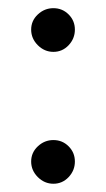

<svg xmlns="http://www.w3.org/2000/svg" viewBox="-20 -441 261 472"><path d="M73 -5.6Q56.6 -22 56.6 -43.9Q56.6 -65.9 73 -81.3Q89.4 -96.7 111.3 -96.7Q133.3 -96.7 148.7 -81.3Q164.1 -65.9 164.1 -43.9Q164.1 -22 148.7 -5.6Q133.3 10.7 111.3 10.7Q89.4 10.7 73 -5.6ZM73 -329.8Q56.6 -346.2 56.6 -368.2Q56.6 -390.1 73 -405.5Q89.4 -420.9 111.3 -420.9Q133.3 -420.9 148.7 -405.5Q164.1 -390.1 164.1 -368.2Q164.1 -346.2 148.7 -329.8Q133.3 -313.5 111.3 -313.5Q89.4 -313.5 73 -329.8Z"/></svg>

Font: Amiri
Style: Regular
Weight: 400
Designer: Khaled Hosny
Version: Version 000.108